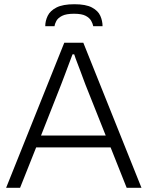

<svg xmlns="http://www.w3.org/2000/svg" viewBox="-20 -888 698 908"><path d="M9 0 284 -686H374L649 0H579L503 -191H151L75 0ZM174 -247H480L384 -488Q381 -496 375 -512Q369 -528 361.5 -548.5Q354 -569 345.5 -590.5Q337 -612 331 -631H323Q316 -612 306 -586Q296 -560 286.5 -534Q277 -508 269 -488ZM194 -764Q194 -789 205.5 -813Q217 -837 247 -852.5Q277 -868 332 -868Q386 -868 415 -852.5Q444 -837 454.5 -813Q465 -789 465 -764H421Q419 -775 411.5 -789Q404 -803 385.5 -813Q367 -823 330 -823Q293 -823 273.5 -813Q254 -803 246.5 -789Q239 -775 238 -764Z"/></svg>

Font: Archivo SemiBold ExtraLight
Style: Regular
Weight: 250
Version: Version 2.001